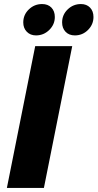

<svg xmlns="http://www.w3.org/2000/svg" viewBox="-20 -929 482 949"><path d="M337 -701 197 0H14L154 -701ZM251 -845Q251 -808 223.5 -781Q196 -754 158 -754Q130 -754 112.5 -772Q95 -790 95 -818Q95 -856 122.5 -882.5Q150 -909 188 -909Q217 -909 234 -891.5Q251 -874 251 -845ZM442 -845Q442 -808 415 -781Q388 -754 350 -754Q321 -754 304 -772Q287 -790 287 -818Q287 -856 314.5 -882.5Q342 -909 380 -909Q408 -909 425 -891.5Q442 -874 442 -845Z"/></svg>

Font: Gontserrat
Style: Bold Italic
Weight: 700
Italic angle: -11.3°
Designer: Julieta Ulanovsky
Foundry: Julieta Ulanovsky
Version: Version 6.001